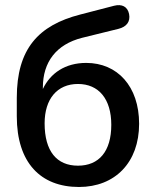

<svg xmlns="http://www.w3.org/2000/svg" viewBox="-20 -736 622 766"><path d="M295 10C439 10 535 -88 535 -242C535 -392 448 -485 324 -485C240 -485 181 -444 151 -381V-387C151 -489 205 -559 307 -585L453 -621C485 -629 501 -650 495 -680C489 -710 466 -721 435 -713L300 -678C133 -635 47 -541 47 -346V-272C47 -87 142 10 295 10ZM291 -75C206 -75 158 -133 158 -244C158 -341 208 -401 291 -401C374 -401 424 -341 424 -238C424 -132 375 -75 291 -75Z"/></svg>

Font: SN Pro Medium
Style: Regular
Weight: 500
Designer: Tobias Whetton
Foundry: Supernotes
Version: Version 1.003;Glyphs 3.3 (3324)